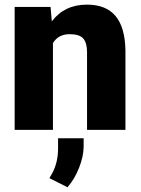

<svg xmlns="http://www.w3.org/2000/svg" viewBox="-20 -558 604 825"><path d="M197.3 -528.3 202.6 -466.3Q257.3 -538.1 353.5 -538.1Q436 -538.1 476.8 -488.8Q517.6 -439.5 519 -340.3V0H354V-333.5Q354 -373.5 337.9 -392.3Q321.8 -411.1 279.3 -411.1Q231 -411.1 207.5 -373V0H43V-528.3ZM270 246.6 192.4 207.5 205.1 185.1Q229.5 139.2 229.5 79.6V36.1H339.4V72.3Q338.9 114.3 319.8 162.8Q300.8 211.4 270 246.6Z"/></svg>

Font: Roboto Black
Style: Regular
Weight: 900
Designer: Google
Version: Version 2.134; 2016